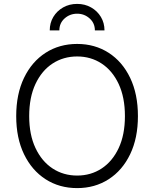

<svg xmlns="http://www.w3.org/2000/svg" viewBox="-20 -965 799 995"><path d="M379.9 9.8Q287.6 9.8 216.3 -36.1Q145 -82 104.5 -165.8Q64 -249.5 64 -363.3Q64 -477.5 104.5 -561.5Q145 -645.5 216.3 -691.4Q287.6 -737.3 379.9 -737.3Q471.7 -737.3 543 -691.4Q614.3 -645.5 654.5 -561.5Q694.8 -477.5 694.8 -363.3Q694.8 -249.5 654.5 -165.8Q614.3 -82 543 -36.1Q471.7 9.8 379.9 9.8ZM379.9 -55.2Q450.7 -55.2 506.6 -91.8Q562.5 -128.4 595 -197.5Q627.4 -266.6 627.4 -363.3Q627.4 -460.4 595 -529.8Q562.5 -599.1 506.6 -635.7Q450.7 -672.4 379.9 -672.4Q308.6 -672.4 252.4 -635.7Q196.3 -599.1 163.8 -529.8Q131.3 -460.4 131.3 -363.3Q131.3 -267.1 163.8 -198Q196.3 -128.9 252.4 -92Q308.6 -55.2 379.9 -55.2ZM379.9 -944.8Q419.9 -944.8 452.1 -926.5Q484.4 -908.2 502.9 -877.2Q521.5 -846.2 521.5 -807.6H471.7Q471.7 -845.2 444.3 -869.6Q417 -894 379.9 -894Q342.3 -894 314.9 -869.6Q287.6 -845.2 287.6 -807.6H237.8Q237.8 -846.2 256.3 -877.2Q274.9 -908.2 307.1 -926.5Q339.4 -944.8 379.9 -944.8Z"/></svg>

Font: Inter Light
Style: Regular
Weight: 300
Designer: Rasmus Andersson
Foundry: rsms
Version: Version 4.000;git-a52131595